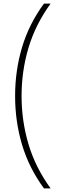

<svg xmlns="http://www.w3.org/2000/svg" viewBox="-20 -828 333 1068"><path d="M224.5 220Q141 106 102.5 -23.5Q64 -153 64 -294Q64 -435 102.5 -564.5Q141 -694 224.5 -808H261.5Q177 -691.5 138.5 -562.2Q100 -433 100 -294Q100 -155.5 138.5 -26Q177 103.5 261.5 220Z"/></svg>

Font: Encode Sans SemiCondensed SemiCondensed Thin
Style: Regular
Weight: 100
Width: 4
Designer: Multiple Designers
Foundry: Impallari Type
Version: Version 3.000; ttfautohint (v1.8.3) -l 8 -r 50 -G 200 -x 14 